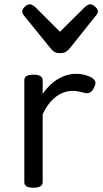

<svg xmlns="http://www.w3.org/2000/svg" viewBox="-20 -865 485 900"><path d="M136 15Q115 15 104.5 8.5Q94 2 94 -11V-489Q94 -502 104.5 -508.5Q115 -515 136 -515Q158 -515 169 -508.5Q180 -502 180 -489V-425Q195 -447 213 -464.5Q231 -482 251 -494Q271 -506 292.5 -512.5Q314 -519 336 -519Q359 -519 380.5 -513Q402 -507 413 -499Q424 -491 427 -481Q430 -471 419 -451Q412 -436 401 -431Q390 -426 374 -430Q363 -433 350.5 -436Q338 -439 321 -439Q301 -439 281.5 -432.5Q262 -426 243.5 -412.5Q225 -399 209 -378Q193 -357 180 -329V-11Q180 2 169 8.5Q158 15 136 15ZM404 -845Q413 -845 426 -833.5Q439 -822 439 -811Q439 -809 438 -805.5Q437 -802 432 -795L305 -636Q299 -630 290 -623Q281 -616 261 -616Q242 -616 233 -623Q224 -630 219 -636L90 -795Q86 -802 85 -805.5Q84 -809 84 -811Q84 -822 96.5 -833.5Q109 -845 119 -845Q125 -845 131 -841.5Q137 -838 144 -833L261 -716L379 -833Q385 -838 391 -841.5Q397 -845 404 -845Z"/></svg>

Font: Playwrite CL
Style: Regular
Weight: 400
Designer: Veronika Burian, José Scaglione
Foundry: TypeTogether
Version: Version 1.002